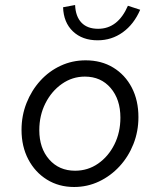

<svg xmlns="http://www.w3.org/2000/svg" viewBox="-20 -737 640 767"><path d="M276 10Q215 10 167.5 -19.5Q120 -49 93 -100.5Q66 -152 66 -218Q66 -275 86 -325.5Q106 -376 141 -414.5Q176 -453 222.5 -474.5Q269 -496 322 -496Q385 -496 432.5 -467Q480 -438 506.5 -387Q533 -336 533 -269Q533 -212 513 -161.5Q493 -111 457.5 -72.5Q422 -34 375.5 -12Q329 10 276 10ZM280 -55Q331 -55 372 -83.5Q413 -112 437 -160Q461 -208 461 -267Q461 -340 422 -385.5Q383 -431 319 -431Q269 -431 227.5 -402Q186 -373 161.5 -324.5Q137 -276 137 -217Q137 -145 176.5 -100Q216 -55 280 -55ZM370 -576Q309 -576 271.5 -611.5Q234 -647 232 -708L280 -717Q282 -671 305.5 -646.5Q329 -622 372 -622Q451 -622 491 -714L540 -698Q515 -640 470.5 -608Q426 -576 370 -576Z"/></svg>

Font: Red Hat Mono
Style: Italic
Weight: 400
Italic angle: -12°
Monospace: yes
Designer: Pentagram, MCKL
Foundry: MCKL
Version: Version 1.030